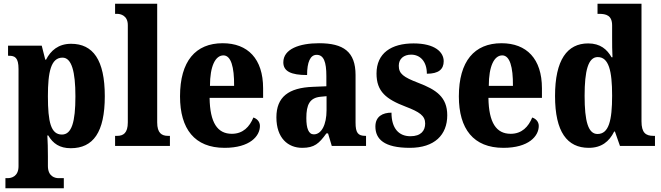

<svg xmlns="http://www.w3.org/2000/svg" viewBox="-20 -780 3534 1026"><path d="M9 226H321V172H293C275 172 236 164 236 107V55C236 14 235 -23 233 -56H238C263 -13 299 12 358 12C478 12 540 -73 540 -266C540 -460 477 -546 360 -546C292 -546 251 -510 226 -461H222L203 -536H23V-482H28C59 -482 79 -473 79 -411V108C79 164 40 172 21 172H9ZM311 -61C252 -61 236 -127 236 -266C236 -395 252 -472 314 -472C363 -472 383 -397 383 -265C383 -128 363 -61 311 -61Z M595 0H888V-54H878C844 -54 820 -69 820 -126V-760H595V-706H606C623 -706 663 -698 663 -646V-126C663 -69 639 -54 606 -54H595Z M1180 10C1316 10 1369 -53 1369 -107C1369 -130 1353 -146 1334 -152C1314 -103 1279 -65 1219 -65C1142 -65 1102 -124 1100 -257H1386V-308C1386 -466 1304 -549 1170 -549C1025 -549 942 -453 942 -265C942 -91 1020 10 1180 10ZM1231 -321H1102C1102 -427 1131 -484 1174 -484C1214 -484 1232 -423 1231 -321Z M1595 10C1660 10 1685 -13 1724 -67H1733L1753 0H1936V-54H1933C1893 -54 1880 -70 1880 -125V-379C1880 -504 1815 -549 1685 -549C1580 -549 1494 -518 1494 -447C1494 -399 1535 -379 1621 -379C1621 -448 1638 -487 1672 -487C1710 -487 1724 -449 1724 -374V-319L1652 -316C1522 -311 1457 -262 1457 -153C1457 -42 1519 10 1595 10ZM1657 -62C1629 -62 1617 -94 1617 -149C1617 -221 1635 -257 1693 -263L1725 -266V-191C1725 -114 1698 -62 1657 -62Z M2170 10C2302 10 2370 -59 2370 -164C2370 -262 2310 -301 2216 -337C2135 -368 2111 -386 2111 -429C2111 -466 2138 -488 2177 -488C2225 -488 2261 -452 2261 -386C2323 -386 2351 -409 2351 -453C2351 -501 2305 -548 2190 -548C2071 -548 1992 -496 1992 -387C1992 -291 2043 -250 2148 -210C2221 -182 2252 -162 2252 -120C2252 -82 2230 -52 2173 -52C2112 -52 2072 -93 2072 -178C2025 -178 1986 -158 1986 -104C1986 -37 2032 10 2170 10Z M2670 10C2806 10 2859 -53 2859 -107C2859 -130 2843 -146 2824 -152C2804 -103 2769 -65 2709 -65C2632 -65 2592 -124 2590 -257H2876V-308C2876 -466 2794 -549 2660 -549C2515 -549 2432 -453 2432 -265C2432 -91 2510 10 2670 10ZM2721 -321H2592C2592 -427 2621 -484 2664 -484C2704 -484 2722 -423 2721 -321Z M3126 10C3194 10 3235 -23 3262 -77H3266L3293 0H3480V-54H3472C3430 -54 3408 -71 3408 -132V-760H3173V-706H3181C3219 -706 3251 -698 3251 -644V-585C3251 -547 3251 -504 3253 -474H3248C3224 -516 3188 -548 3123 -548C3011 -548 2946 -460 2946 -267C2946 -75 3011 10 3126 10ZM3173 -64C3123 -64 3104 -132 3104 -268C3104 -402 3123 -475 3174 -475C3233 -475 3251 -402 3251 -269C3251 -135 3233 -64 3173 -64Z"/></svg>

Font: Noto Serif Myanmar Condensed ExtraBold
Style: Regular
Weight: 800
Width: 3
Designer: Ben Mitchell and the Monotype Design Team
Foundry: Monotype Imaging Inc.
Version: Version 2.106